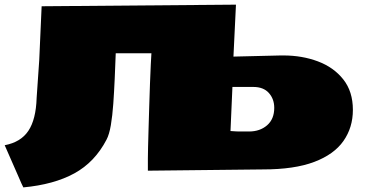

<svg xmlns="http://www.w3.org/2000/svg" viewBox="-29 -730 1597 825"><path d="M71.3 75.2Q66.9 67.9 46.9 21Q26.9 -25.9 -8.8 -106Q60.5 -119.1 93 -168Q125.5 -216.8 128.4 -308.6V-309.1L139.6 -471.7L149.9 -703.1L984.9 -710L974.1 -486.8L1176.8 -491.7H1189Q1269 -491.7 1336.9 -466.3Q1404.8 -440.9 1446 -388.9Q1487.3 -336.9 1487.3 -257.8Q1487.3 -182.1 1446.8 -124.3Q1406.2 -66.4 1321 -34.2Q1235.8 -2 1100.6 -2L606.4 3.4V-49.3Q606.4 -63.5 607.2 -97.9Q607.9 -132.3 609.4 -178.7Q610.8 -225.1 612.3 -275.1Q613.8 -325.2 615.5 -371.6Q617.2 -418 618.9 -452.4Q620.6 -486.8 621.6 -501H468.3Q466.3 -447.8 463.9 -391.8Q461.4 -335.9 457.8 -284.2Q454.1 -232.4 447.3 -192.1Q440.4 -151.9 428.7 -129.9Q378.4 -33.2 290.5 14.9Q202.6 63 71.3 75.2ZM1009.8 -165H1041Q1087.9 -165 1118.7 -191.7Q1149.4 -218.3 1149.4 -266.6Q1149.4 -304.7 1126.2 -330.6Q1103 -356.4 1059.6 -356.4H969.7L961.4 -167Q976.1 -165.5 987.5 -165.3Q999 -165 1009.8 -165Z"/></svg>

Font: Seymour One
Style: Regular
Weight: 400
Designer: Vernon Adams
Foundry: Vernon Adams
Version: Version 1.100; ttfautohint (v1.8.4.7-5d5b);gftools[0.9.33]